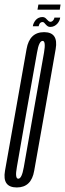

<svg xmlns="http://www.w3.org/2000/svg" viewBox="-47 -821 287 845"><path d="M27 4Q91 4 103.5 -69.5Q116 -143 151 -337Q185 -530.5 198 -605Q211 -679.5 147 -679.5Q83 -679.5 70 -605.5Q57 -531.5 22.5 -337Q-12 -143 -25 -69.5Q-38 4 27 4ZM33.5 -34.5Q18 -34.5 27.2 -85.5Q36.5 -136.5 71 -337Q107.5 -538.5 116 -589.8Q124.5 -641 140.5 -641Q155.5 -641 146.8 -590Q138 -539 102 -337Q66.5 -136.5 57.8 -85.5Q49 -34.5 33.5 -34.5ZM174 -702.5Q183.5 -702.5 191.2 -706.2Q199 -710 204.8 -716.2Q210.5 -722.5 213.8 -729.5Q217 -736.5 218 -743.5H192.5Q192 -739.5 189.5 -735Q187 -730.5 183 -727.8Q179 -725 175 -725Q171 -725 167 -728Q163 -731 159.2 -735.5Q155.5 -740 151 -743Q146.5 -746 139.5 -746Q131 -746 123.2 -742.5Q115.5 -739 110.2 -732.8Q105 -726.5 101.8 -719.8Q98.5 -713 97.5 -705.5H123Q124 -709.5 126 -714.2Q128 -719 131.8 -721.5Q135.5 -724 140.5 -724Q144.5 -724 147.5 -720.8Q150.5 -717.5 154.5 -713Q158.5 -708.5 163 -705.5Q167.5 -702.5 174 -702.5ZM118 -778.5H216L219.5 -801H122Z"/></svg>

Font: Anybody UltraCondensed Light
Style: Italic
Weight: 300
Width: 1
Italic angle: -10°
Version: Version 1.113;gftools[0.9.25]